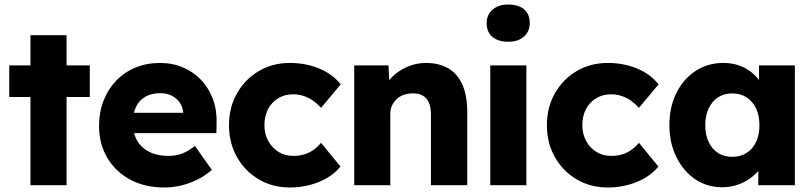

<svg xmlns="http://www.w3.org/2000/svg" viewBox="-20 -821 3591 851"><path d="M115 0V-391H21V-531H115V-665H275V-531H378V-391H275V0Z M419 -263Q419 -324 439 -375Q459 -426 495 -463.5Q531 -501 580.5 -521.5Q630 -542 689 -542Q745 -542 791.5 -522Q838 -502 872 -466Q906 -430 924 -381Q942 -332 940 -274L939 -231H516L493 -321H809L792 -302V-322Q790 -347 776.5 -366.5Q763 -386 741 -397Q719 -408 691 -408Q652 -408 624.5 -392.5Q597 -377 583 -347.5Q569 -318 569 -275Q569 -231 587.5 -198.5Q606 -166 641.5 -148Q677 -130 726 -130Q760 -130 786.5 -140Q813 -150 844 -174L919 -68Q888 -41 853 -24Q818 -7 781.5 1.5Q745 10 709 10Q621 10 556 -25.5Q491 -61 455 -122.5Q419 -184 419 -263Z M995 -266Q995 -345 1030.5 -407.5Q1066 -470 1127 -506Q1188 -542 1265 -542Q1336 -542 1395.5 -517Q1455 -492 1490 -447L1403 -343Q1389 -359 1370 -373Q1351 -387 1328 -395Q1305 -403 1280 -403Q1242 -403 1213 -385.5Q1184 -368 1168 -337Q1152 -306 1152 -266Q1152 -228 1168.5 -197Q1185 -166 1214 -148Q1243 -130 1280 -130Q1306 -130 1328 -136.5Q1350 -143 1368.5 -156Q1387 -169 1403 -188L1489 -83Q1455 -40 1394.5 -15Q1334 10 1265 10Q1188 10 1127 -26Q1066 -62 1030.5 -124.5Q995 -187 995 -266Z M1550 -531H1702L1707 -423L1675 -411Q1686 -447 1714.5 -476.5Q1743 -506 1783 -524Q1823 -542 1867 -542Q1927 -542 1968 -517.5Q2009 -493 2030 -444.5Q2051 -396 2051 -326V0H1890V-313Q1890 -345 1881 -366Q1872 -387 1853.5 -397.5Q1835 -408 1808 -407Q1787 -407 1769 -400.5Q1751 -394 1738 -381.5Q1725 -369 1717.5 -353Q1710 -337 1710 -318V0H1631Q1603 0 1583 0Q1563 0 1550 0Z M2153 0V-531H2313V0ZM2137 -719Q2137 -755 2163 -778Q2189 -801 2233 -801Q2278 -801 2303 -779.5Q2328 -758 2328 -719Q2328 -682 2302.5 -659Q2277 -636 2233 -636Q2188 -636 2162.5 -657.5Q2137 -679 2137 -719Z M2404 -266Q2404 -345 2439.5 -407.5Q2475 -470 2536 -506Q2597 -542 2674 -542Q2745 -542 2804.5 -517Q2864 -492 2899 -447L2812 -343Q2798 -359 2779 -373Q2760 -387 2737 -395Q2714 -403 2689 -403Q2651 -403 2622 -385.5Q2593 -368 2577 -337Q2561 -306 2561 -266Q2561 -228 2577.5 -197Q2594 -166 2623 -148Q2652 -130 2689 -130Q2715 -130 2737 -136.5Q2759 -143 2777.5 -156Q2796 -169 2812 -188L2898 -83Q2864 -40 2803.5 -15Q2743 10 2674 10Q2597 10 2536 -26Q2475 -62 2439.5 -124.5Q2404 -187 2404 -266Z M2947 -266Q2947 -347 2978 -409Q3009 -471 3063 -506.5Q3117 -542 3186 -542Q3224 -542 3255.5 -531Q3287 -520 3311 -500.5Q3335 -481 3352 -455.5Q3369 -430 3377 -401L3344 -405V-531H3503V0H3341V-128L3377 -129Q3369 -101 3351 -76Q3333 -51 3307 -32Q3281 -13 3249 -2Q3217 9 3181 9Q3114 9 3061.5 -26.5Q3009 -62 2978 -124.5Q2947 -187 2947 -266ZM3346 -266Q3346 -309 3331 -340.5Q3316 -372 3289 -389.5Q3262 -407 3225 -407Q3189 -407 3162.5 -389.5Q3136 -372 3121 -340.5Q3106 -309 3106 -266Q3106 -223 3121 -191.5Q3136 -160 3162.5 -143Q3189 -126 3225 -126Q3262 -126 3289 -143Q3316 -160 3331 -191.5Q3346 -223 3346 -266Z"/></svg>

Font: Our Lexend
Style: Bold
Weight: 700
Designer: Bonnie Shaver-Troup, Thomas Jockin
Foundry: Lexend
Version: Version 1.007